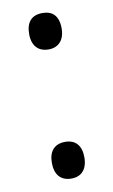

<svg xmlns="http://www.w3.org/2000/svg" viewBox="-70 -584 373 634"><g transform="rotate(-10 117.0 -267.5)"><path d="M63 -484C63 -445 83 -423 118 -423C150 -423 172 -444 172 -484C172 -526 152 -545 118 -545C82 -545 63 -524 63 -484ZM63 -52C63 -13 82 10 118 10C152 10 172 -12 172 -52C172 -91 153 -113 118 -113C82 -113 63 -91 63 -52Z"/></g></svg>

Font: Noto Sans Georgian Condensed
Style: Regular
Weight: 400
Width: 3
Designer: Monotype Design Team, Akaki Razmadze
Foundry: Google LLC
Version: Version 2.005